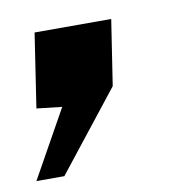

<svg xmlns="http://www.w3.org/2000/svg" viewBox="-55 -203 396 396"><g transform="rotate(-10 143.0 -5.0)"><path d="M-8.5 146.5 70.5 5 17.5 -1 41 -156H201.5L180.5 -19L50 146.5Z"/></g></svg>

Font: Public Sans ExtraBold
Style: Italic
Weight: 800
Italic angle: -8°
Designer: The Public Sans project authors (U.S. Web Design System). Libre Franklin designed by Pablo Impallari and Rodrigo Fuenzal
Version: Version 1.007; ttfautohint (v1.8.1) -l 8 -r 50 -G 200 -x 14 